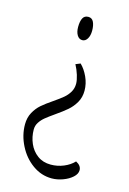

<svg xmlns="http://www.w3.org/2000/svg" viewBox="-103 -507 501 747"><g transform="rotate(15 147.5 -133.0)"><path d="M129.4 -406.7Q129.4 -386.7 137.2 -374Q145 -361.3 158.2 -361.3Q170.4 -361.3 178.2 -374Q186 -386.7 186 -406.7Q186 -428.2 179.4 -441.7Q172.9 -455.1 158.2 -455.1Q142.6 -455.1 136 -442.4Q129.4 -429.7 129.4 -406.7ZM164.6 138.2Q133.3 138.2 111.1 121.8Q88.9 105.5 77.4 79.1Q65.9 52.7 65.9 22.9Q65.9 7.3 74.5 -5.9Q83 -19 95.7 -29.3Q108.4 -39.6 131.3 -55.7Q158.7 -74.7 176 -89.6Q193.4 -104.5 205.6 -125.5Q217.8 -146.5 217.8 -173.3Q217.8 -201.7 205.6 -228.3Q193.4 -254.9 175.8 -272L156.7 -264.2Q166.5 -246.1 172.9 -225.6Q179.2 -205.1 179.2 -190.9Q179.2 -172.4 170.2 -157.2Q161.1 -142.1 147.7 -130.9Q134.3 -119.6 110.8 -103.5Q84 -85.4 67.4 -71Q50.8 -56.6 39.3 -35.6Q27.8 -14.6 27.8 12.7Q27.8 56.2 48.6 97.2Q69.3 138.2 104.7 163.6Q140.1 189 182.1 189Q204.1 189 226.8 180.7Q249.5 172.4 264.4 158.9Q279.3 145.5 279.3 130.4Q279.3 111.8 257.3 100.6Q241.2 117.7 216.6 127.9Q191.9 138.2 164.6 138.2Z"/></g></svg>

Font: Neuton ExtraLight
Style: Regular
Weight: 275
Designer: Brian M Zick
Foundry: Brian M Zick
Version: Version 1.560